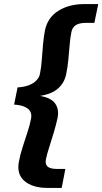

<svg xmlns="http://www.w3.org/2000/svg" viewBox="-20 -820 501 940"><path d="M66 -392Q99 -394 122 -403Q145 -412 159 -427Q173 -442 176 -461Q182 -490 184.5 -526.5Q187 -563 190.5 -601Q194 -639 200 -671Q213 -734 265.5 -767Q318 -800 392 -800H461L442 -708H400Q368 -708 350.5 -696.5Q333 -685 329 -660Q324 -636 321 -600Q318 -564 314.5 -527Q311 -490 304 -457Q296 -416 265.5 -388Q235 -360 178 -351V-350Q231 -341 250.5 -312.5Q270 -284 262 -243Q255 -211 244 -173.5Q233 -136 221.5 -101Q210 -66 205 -41Q200 -16 213 -4.5Q226 7 258 7H300L282 100H213Q139 100 99.5 66Q60 32 73 -31Q79 -63 91 -100.5Q103 -138 115 -174.5Q127 -211 132 -239Q136 -259 128.5 -273.5Q121 -288 101 -297Q81 -306 49 -308Z"/></svg>

Font: Albert Sans
Style: Bold Italic
Weight: 700
Italic angle: -11.25°
Designer: Andreas Rasmussen
Foundry: a.Foundry
Version: Version 1.025